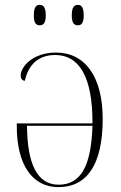

<svg xmlns="http://www.w3.org/2000/svg" viewBox="-20 -759 499 789"><path d="M300 -655C315 -655 324 -665 324 -696C324 -728 315 -739 300 -739C284 -739 275 -728 275 -696C275 -665 284 -655 300 -655ZM143 -655C159 -655 168 -665 168 -696C168 -728 159 -739 143 -739C128 -739 119 -728 119 -696C119 -665 128 -655 143 -655ZM220 10C337 10 402 -82 402 -270C402 -445 329 -543 210 -543C114 -543 65 -484 65 -449C65 -437 70 -428 82 -427C97 -494 138 -533 207 -533C302 -533 361 -449 360 -252H49V-240C49 -83 112 10 220 10ZM221 0C133 0 92 -85 91 -242H360C355 -82 315 0 221 0Z"/></svg>

Font: Noto Serif Display SemiCondensed ExtraLight
Style: Regular
Weight: 200
Width: 4
Designer: Monotype Design Team
Foundry: Monotype Imaging Inc.
Version: Version 2.009